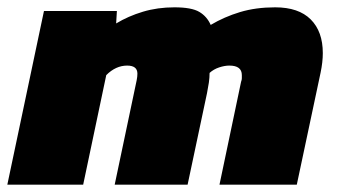

<svg xmlns="http://www.w3.org/2000/svg" viewBox="-36 -504 922 524"><path d="M-16 0 84 -474H283L281 -440Q314 -460 354 -472Q394 -484 440 -484Q487 -484 508 -471.5Q529 -459 539 -436Q576 -458 619 -471Q662 -484 715 -484Q779 -484 812 -451Q845 -418 845 -359Q845 -335 839 -306L774 0H563L622 -281Q624 -286 624 -290.5Q624 -295 624 -299Q624 -325 590 -325Q577 -325 562 -320Q547 -315 536 -305Q536 -292 534 -278.5Q532 -265 529 -250L476 0H277L337 -285Q338 -290 338.5 -294.5Q339 -299 339 -303Q339 -325 311 -325Q280 -325 254 -299L191 0Z"/></svg>

Font: Kanit ExtraBold
Style: Italic
Weight: 800
Italic angle: -12°
Designer: Katatrad Team
Foundry: CadsonDemak
Version: Version 2.000; ttfautohint (v1.8.3)